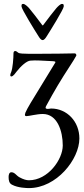

<svg xmlns="http://www.w3.org/2000/svg" viewBox="-20 -677 431 982"><path d="M195 -550C173 -580 142 -620 129 -635C121 -644 107 -657 99 -657C90 -657 90 -653 90 -644C90 -631 158 -521 178 -490C183 -482 190 -472 198 -472C206 -472 213 -482 218 -490C238 -521 306 -631 306 -644C306 -653 306 -657 297 -657C289 -657 276 -644 268 -635C255 -620 224 -580 202 -550C199 -546 198 -546 195 -550ZM301 67C301 139 225 245 128 245C116 245 100 241 80 230C63 221 56 204 38 204C27 204 24 217 24 228C24 246 27 261 42 268C72 284 117 285 128 285C269 285 386 138 386 31C386 -55 323 -122 241 -122C239 -122 231 -120 224 -120C216 -120 210 -123 215 -133C261 -218 288 -263 340 -343C353 -363 360 -374 370 -392C372 -396 368 -404 363 -404C310 -403 256 -402 194 -402H122C103 -402 79 -403 74 -407C68 -412 62 -416 59 -416C55 -416 49 -415 49 -405C49 -380 45 -327 37 -308C33 -300 29 -286 38 -286C48 -286 60 -305 65 -311C85 -337 116 -366 136 -367C143 -367 151 -368 158 -368C189 -368 221 -365 252 -364C267 -363 264 -358 261 -354L137 -151C125 -131 113 -109 110 -101C111 -100 101 -83 115 -83C129 -83 168 -94 199 -94C273 -94 301 -7 301 67Z"/></svg>

Font: EB Garamond 12
Style: Regular
Weight: 400
Version: Version 0.016+